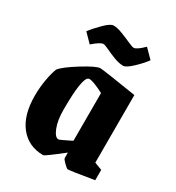

<svg xmlns="http://www.w3.org/2000/svg" viewBox="-165 -771 812 885"><g transform="rotate(30 241.0 -329.0)"><path d="M311 -529.8Q289.1 -529.8 261.7 -540.3Q234.4 -550.8 212.6 -561.3Q190.9 -571.8 183.1 -571.8Q167.5 -571.8 128.9 -538.1L85 -583Q103.5 -607.9 134.3 -638.4Q165 -668.9 181.2 -668.9Q201.2 -668.9 229 -658.2Q256.8 -647.5 280.3 -636.7Q303.7 -626 312 -626Q327.6 -626 362.8 -661.1L408.2 -615.2Q393.1 -593.3 360.1 -561.5Q327.1 -529.8 311 -529.8ZM198.2 11.2Q120.1 11.2 74 -46.1Q27.8 -103.5 27.8 -207Q27.8 -251.5 35.4 -294.4Q43 -337.4 53.2 -360.8Q72.3 -384.8 139.2 -426.3Q206.1 -467.8 227.1 -467.8Q243.7 -467.8 423.8 -439V-79.1L463.9 -64V-8.8Q343.3 11.2 329.1 11.2Q324.2 11.2 307.6 -5.1Q291 -21.5 291 -26.9V-56.2Q205.6 11.2 198.2 11.2ZM222.2 -86.9Q225.1 -86.9 237.1 -92.3Q249 -97.7 267.6 -106.9L286.1 -116.2V-370.1Q263.7 -382.3 237.8 -392.3Q211.9 -402.3 203.1 -398.9Q174.8 -388.2 174.8 -217.8Q174.8 -160.6 189.7 -123.8Q204.6 -86.9 222.2 -86.9Z"/></g></svg>

Font: Grenze
Style: Bold
Weight: 700
Designer: Renata Polastri
Foundry: Omnibus-Type
Version: Version 1.002;PS 001.002;hotconv 1.0.88;makeotf.lib2.5.64775